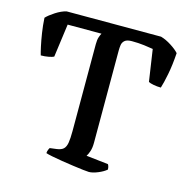

<svg xmlns="http://www.w3.org/2000/svg" viewBox="-104 -805 889 905"><g transform="rotate(15 340.5 -352.0)"><path d="M408 0Q401 0 379.5 -2.5Q358 -5 329.5 -9Q301 -13 272.5 -17.5Q244 -22 222 -26.5Q200 -31 192 -34Q192 -42 195.5 -50.5Q199 -59 201 -61L233 -65Q256 -68 266.5 -78Q277 -88 280.5 -109Q284 -130 284 -166V-590Q284 -612 288.5 -625Q293 -638 297 -645H132L110 -483Q103 -479 85 -475.5Q67 -472 47 -472Q43 -485 37 -512.5Q31 -540 25.5 -575.5Q20 -611 18 -648Q32 -663 59 -680.5Q86 -698 111 -704H572Q597 -697 623.5 -680Q650 -663 663 -648Q659 -588 650 -542.5Q641 -497 633 -472Q614 -472 596.5 -475.5Q579 -479 572 -483L549 -638Q533 -641 505 -644.5Q477 -648 445 -648Q421 -648 410.5 -639Q400 -630 398 -616.5Q396 -603 396 -589V-139Q396 -114 390 -96.5Q384 -79 378 -71L485 -59Q487 -58 489.5 -50.5Q492 -43 492 -34Q477 -21 451.5 -10.5Q426 0 408 0Z"/></g></svg>

Font: Texturina Medium 12pt Medium
Style: Regular
Weight: 500
Version: Version 1.002